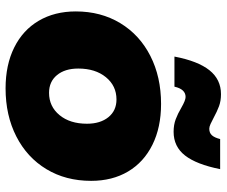

<svg xmlns="http://www.w3.org/2000/svg" viewBox="-82 -724 813 689"><g transform="rotate(90 324.5 -379.5)"><path d="M453 -596Q428 -596 408 -603.5Q388 -611 366 -624Q340 -639 328 -639Q300 -639 291 -599H183Q199 -683 232 -724.5Q265 -766 318 -766Q342 -766 361 -759Q380 -752 404 -739Q415 -733 425 -728.5Q435 -724 442 -724Q457 -724 465.5 -733.5Q474 -743 479 -763H587Q570 -678 538 -637Q506 -596 453 -596ZM629 -300Q629 -209 587 -139.5Q545 -70 469.5 -31.5Q394 7 297 7Q213 7 150.5 -24Q88 -55 54.5 -112Q21 -169 21 -245Q21 -335 63 -404.5Q105 -474 180.5 -512.5Q256 -551 353 -551Q437 -551 499.5 -520Q562 -489 595.5 -432.5Q629 -376 629 -300ZM226 -254Q226 -206 249.5 -177.5Q273 -149 313 -149Q362 -149 393 -186.5Q424 -224 424 -285Q424 -333 400.5 -362Q377 -391 337 -391Q288 -391 257 -353Q226 -315 226 -254Z"/></g></svg>

Font: TypoPRO Montserrat Alternates
Style: Italic
Weight: 800
Italic angle: -11.3°
Designer: Julieta Ulanovsky
Foundry: Julieta Ulanovsky
Version: Version 6.001